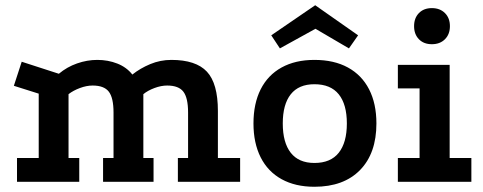

<svg xmlns="http://www.w3.org/2000/svg" viewBox="-20 -695 1846 734"><path d="M45 0V-91H128V-337L33 -367L63 -459L205 -413Q236 -439 274.5 -452.5Q313 -466 352 -466Q393 -466 428.5 -452Q464 -438 486 -410Q516 -434 554.5 -450Q593 -466 635 -466Q729 -466 771 -421Q813 -376 813 -271V-91H898V0H660V-91H699V-265Q699 -321 681 -344.5Q663 -368 619 -368Q596 -368 570.5 -358.5Q545 -349 528 -335V-91H567V0H374V-91H414V-265Q414 -321 396 -344.5Q378 -368 334 -368Q311 -368 285.5 -358.5Q260 -349 242 -335V-91H283V0Z M1182 -466Q1257 -466 1310 -437Q1363 -408 1391 -353.5Q1419 -299 1419 -223Q1419 -109 1356.5 -45Q1294 19 1182 19Q1109 19 1056.5 -10Q1004 -39 976.5 -93.5Q949 -148 949 -223Q949 -299 976.5 -353.5Q1004 -408 1056.5 -437Q1109 -466 1182 -466ZM1182 -373Q1122 -373 1091.5 -334.5Q1061 -296 1061 -223Q1061 -150 1091.5 -111Q1122 -72 1182 -72Q1244 -72 1275 -111Q1306 -150 1306 -223Q1306 -296 1275 -334.5Q1244 -373 1182 -373ZM1185 -675 1349 -560 1314 -510 1186 -585 1050 -510 1017 -560Z M1501 -447H1699V-91H1782V0H1501V-91H1584V-357H1501ZM1631 -664Q1662 -664 1681 -645Q1700 -626 1700 -595Q1700 -564 1681 -545Q1662 -526 1631 -526Q1600 -526 1581.5 -545Q1563 -564 1563 -595Q1563 -626 1581.5 -645Q1600 -664 1631 -664Z"/></svg>

Font: Podkova
Style: Bold
Weight: 700
Designer: Ilya Yudin
Foundry: Cyreal (www.cyreal.org)
Version: Version 2.102; ttfautohint (v1.8.1.43-b0c9)